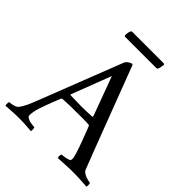

<svg xmlns="http://www.w3.org/2000/svg" viewBox="-224 -908 1048 1048"><g transform="rotate(45 300.0 -384.0)"><path d="M613.3 2.9C614.3 0 616.2 -18.6 611.3 -25.4C603.5 -25.4 554.7 -35.2 544.9 -58.6C536.1 -78.1 321.3 -644.5 321.3 -644.5C318.4 -645.5 318.4 -647.5 315.4 -647.5C306.6 -647.5 284.2 -634.8 278.3 -619.1L89.8 -135.7C76.2 -100.6 63.5 -69.3 43.9 -43.9C34.2 -31.2 0 -25.4 -11.7 -25.4C-14.6 -18.6 -14.6 0 -11.7 2.9C33.2 1 44.9 -2 89.8 -2C132.8 -2 145.5 1 184.6 2.9C186.5 -2.9 185.5 -22.5 182.6 -25.4C174.8 -25.4 117.2 -29.3 117.2 -52.7C117.2 -65.4 119.1 -87.9 130.9 -122.1C146.5 -168.9 175.8 -240.2 175.8 -240.2C175.8 -240.2 178.7 -243.2 180.7 -243.2C224.6 -246.1 243.2 -246.1 283.2 -246.1C307.6 -246.1 356.4 -247.1 381.8 -245.1C384.8 -245.1 387.7 -241.2 387.7 -241.2C387.7 -241.2 452.1 -81.1 452.1 -51.8C452.1 -45.9 451.2 -41 448.2 -38.1C439.5 -30.3 405.3 -25.4 393.6 -25.4C388.7 -20.5 387.7 -2 392.6 2.9C437.5 1 460.9 -2 505.9 -2C548.8 -2 574.2 1 613.3 2.9ZM198.2 -289.1C196.3 -289.1 196.3 -293 196.3 -293L284.2 -522.5L368.2 -294.9C368.2 -294.9 367.2 -290 365.2 -290C335 -288.1 312.5 -287.1 282.2 -287.1C259.8 -287.1 223.6 -288.1 198.2 -289.1ZM177.7 -733.4C177.7 -723.6 184.6 -724.6 184.6 -724.6H426.8C426.8 -724.6 432.6 -725.6 434.6 -731.4C440.4 -749 441.4 -759.8 441.4 -764.6C441.4 -770.5 437.5 -771.5 435.5 -771.5H191.4C178.7 -771.5 177.7 -735.4 177.7 -733.4Z"/></g></svg>

Font: Crimson
Style: Roman
Weight: 400
Version: Version 0.2